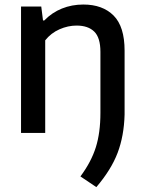

<svg xmlns="http://www.w3.org/2000/svg" viewBox="-20 -572 622 826"><path d="M326 187Q372.5 124.5 392.2 61.8Q412 -1 412 -86V-349Q412 -410 385.5 -436Q359 -462 309.5 -462Q272.5 -462 236 -446Q199.5 -430 174.5 -398.5V0H70.5V-544H157.5L165 -484H170.5Q203.5 -518 246.2 -535.2Q289 -552.5 338.5 -552.5Q421.5 -552.5 468.8 -505Q516 -457.5 516 -354V-79Q513.5 13 486 85.5Q458.5 158 394.5 233Z"/></svg>

Font: Encode Sans Medium
Style: Regular
Weight: 500
Designer: Multiple Designers
Foundry: Impallari Type
Version: Version 2.000